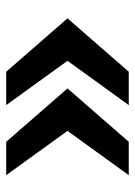

<svg xmlns="http://www.w3.org/2000/svg" viewBox="74 -642 444 633"><g transform="rotate(90 296.5 -325.0)"><path d="M216 -123 40 -325 216 -527H326L180 -325L326 -123ZM447 -123 271 -325 447 -527H557L411 -325L557 -123Z"/></g></svg>

Font: Archivo SemiExpanded
Style: Bold
Weight: 700
Width: 6
Designer: Hector Gatti
Foundry: Omnibus-Type
Version: Version 2.001